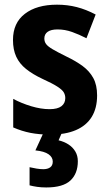

<svg xmlns="http://www.w3.org/2000/svg" viewBox="-20 -577 476 837"><path d="M403.3 -161.1Q403.3 -105.5 379.9 -67.4Q356.4 -29.3 310.8 -9.8Q265.1 9.8 199.2 9.8Q150.9 9.8 112.5 2.2Q74.2 -5.4 37.6 -21.5V-146Q72.8 -127 115.7 -114Q158.7 -101.1 195.8 -101.1Q231 -101.1 247.8 -114Q264.6 -127 264.6 -149.4Q264.6 -163.1 257.8 -174.6Q251 -186 229.7 -199.7Q208.5 -213.4 164.6 -233.4Q122.1 -253.4 93.5 -276.4Q64.9 -299.3 50.8 -329.8Q36.6 -360.4 36.6 -402.8Q36.6 -477.1 88.4 -516.8Q140.1 -556.6 228.5 -556.6Q273.9 -556.6 314.7 -546.1Q355.5 -535.6 397 -513.7L356.9 -410.2Q324.7 -426.8 293.9 -437.7Q263.2 -448.7 231 -448.7Q202.6 -448.7 188 -438.5Q173.3 -428.2 173.3 -409.2Q173.3 -395.5 180.7 -385.3Q188 -375 209 -362.5Q230 -350.1 270.5 -330.1Q310.5 -311 340.3 -289.1Q370.1 -267.1 386.7 -236.8Q403.3 -206.5 403.3 -161.1ZM319.3 126Q319.3 179.7 286.9 210Q254.4 240.2 181.6 240.2Q159.7 240.2 141.6 237.5Q123.5 234.9 108.9 231V151.9Q123 155.3 139.6 158Q156.2 160.6 168.9 160.6Q187.5 160.6 198.7 152.6Q210 144.5 210 127.4Q210 108.4 191.7 95.5Q173.3 82.5 134.3 78.6L170.4 0H250.5L235.4 34.7Q259.8 40.5 278.6 52.7Q297.4 64.9 308.3 83.3Q319.3 101.6 319.3 126Z"/></svg>

Font: Open Sans SemiCondensed
Style: Bold
Weight: 700
Width: 4
Designer: Monotype Design Team
Foundry: Monotype Imaging Inc.
Version: Version 3.003